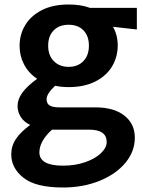

<svg xmlns="http://www.w3.org/2000/svg" viewBox="-20 -586 635 853"><path d="M588 -455 482 -467Q503 -430 503 -384Q503 -334 478.5 -292Q454 -250 404.5 -224.5Q355 -199 285 -199Q252 -199 225 -205Q187 -170 187 -145Q187 -126 200.5 -117.5Q214 -109 244 -109H404Q486 -109 532.5 -72.5Q579 -36 579 26Q579 87 537 137.5Q495 188 422 217.5Q349 247 260 247Q139 247 84.5 204Q30 161 30 100Q30 62 51 31Q72 0 114 -31Q85 -45 71.5 -67.5Q58 -90 58 -115Q58 -145 79 -174Q100 -203 145 -236Q107 -261 87 -299.5Q67 -338 67 -382Q67 -432 91.5 -473.5Q116 -515 165 -540.5Q214 -566 285 -566Q340 -566 380 -551H588ZM375 -383Q375 -426 351 -451Q327 -476 285 -476Q243 -476 218.5 -451Q194 -426 194 -383Q194 -340 219 -314.5Q244 -289 285 -289Q326 -289 350.5 -314.5Q375 -340 375 -383ZM376 -10H225H211Q155 41 155 91Q155 150 260 150Q314 150 358.5 134.5Q403 119 428.5 94.5Q454 70 454 45Q454 -10 376 -10Z"/></svg>

Font: MartelSansBold
Style: Bold
Weight: 700
Designer: Dan Reynolds and Mathieu Réguer
Foundry: Dan Reynolds and Mathieu Réguer
Version: Version 1.002; ttfautohint (v1.1) -l 5 -r 5 -G 72 -x 0 -D la